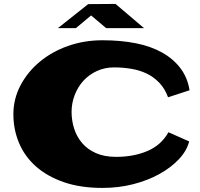

<svg xmlns="http://www.w3.org/2000/svg" viewBox="-20 -921 1000 960"><path d="M435.5 -843.8 359.4 -780.3H269.5L420.9 -900.4L557.6 -901.4L700.2 -780.3H510.7ZM820.3 -434.6Q804.7 -477.5 776.9 -506.8Q749 -536.1 713.4 -553.2Q677.7 -570.3 635.7 -577.1Q593.8 -584 550.8 -584Q502.9 -584 463.4 -565.4Q423.8 -546.9 396.5 -516.6Q369.1 -486.3 353.5 -445.8Q337.9 -405.3 337.9 -361.3Q337.9 -317.4 351.1 -276.9Q364.3 -236.3 391.1 -205.1Q418 -173.8 460 -155.3Q502 -136.7 560.5 -136.7Q648.4 -136.7 717.3 -166Q786.1 -195.3 822.3 -259.8L925.8 -213.9Q914.1 -167 874.5 -125Q835 -83 776.9 -50.8Q718.8 -18.6 646 0Q573.2 18.6 492.2 18.6Q381.8 18.6 298.8 -10.3Q215.8 -39.1 159.7 -88.9Q103.5 -138.7 75.2 -206.1Q46.9 -273.4 46.9 -349.6Q46.9 -425.8 82 -493.2Q117.2 -560.5 177.7 -611.3Q238.3 -662.1 319.3 -690.9Q400.4 -719.7 492.2 -719.7Q584 -719.7 659.7 -704.6Q735.4 -689.5 791.5 -657.7Q847.7 -626 882.8 -579.1Q918 -532.2 927.7 -469.7Z"/></svg>

Font: Polsku
Style: Regular
Weight: 400
Designer: Sebastien Sanfilippo
Version: Version 1.1